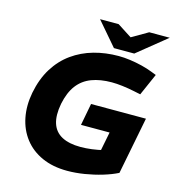

<svg xmlns="http://www.w3.org/2000/svg" viewBox="-128 -994 1007 1111"><g transform="rotate(15 375.5 -439.0)"><path d="M376.2 9.5Q289.7 9.5 224.4 -20Q159.2 -49.5 118.4 -102.4Q77.6 -155.4 63.9 -224.9Q50.1 -294.4 65.1 -374.5Q82.1 -461.5 121.6 -525Q161.2 -588.5 218.2 -629.2Q275.2 -670 345.2 -689.8Q415.2 -709.5 493.7 -709.5Q526.2 -709.5 562.4 -704.5Q598.6 -699.5 634.1 -690.8Q669.5 -682 698.4 -670.6L728.4 -659L670.5 -527.6L629.6 -536.1Q593.6 -543.6 558.8 -547.8Q524.1 -552.1 494.1 -552.1Q425.5 -552.1 373.8 -532.5Q322.2 -512.9 289.5 -469.8Q256.9 -426.7 242.4 -356Q228.9 -283.9 244.2 -237Q259.5 -190.1 302.7 -167Q345.8 -143.9 414.1 -143.9Q447.1 -143.9 482.4 -148.4Q517.8 -152.9 555.8 -162.4L527.9 -123L556.5 -268.2H385.2L410.2 -399.9H739L672 -57.4Q634.5 -38.5 584 -23.2Q533.5 -8 479.6 0.8Q425.6 9.5 376.2 9.5ZM454.4 -746.5 504.6 -816.4 628 -888H750.9L576 -746.5ZM454.4 -746.5 333.4 -887.5H444.9L555.2 -816.4L576 -746.5Z"/></g></svg>

Font: REM Medium
Style: Italic
Weight: 500
Italic angle: -11°
Designer: Octavio Pardo
Foundry: Ashler Design
Version: Version 1.005;gftools[0.9.28]